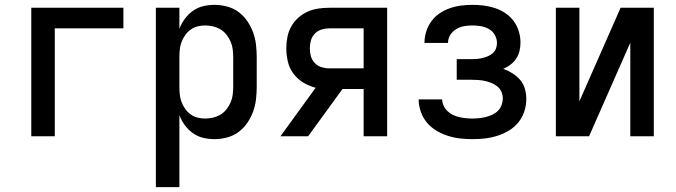

<svg xmlns="http://www.w3.org/2000/svg" viewBox="-20 -562 2790 792"><path d="M109 0V-530H489V-445H206V0Z M623 210V-530H720V-443Q728 -465 742.5 -484.5Q757 -504 776 -517.5Q795 -531 818 -536.5Q841 -542 865 -542Q891 -542 917 -535Q943 -528 964 -512.5Q985 -497 1000 -475Q1015 -453 1024 -428.5Q1033 -404 1036 -377.5Q1039 -351 1039 -325V-205Q1039 -179 1036 -152.5Q1033 -126 1024 -101.5Q1015 -77 1000 -55Q985 -33 964 -17.5Q943 -2 917 5Q891 12 865 12Q841 12 818 6.5Q795 1 776 -12.5Q757 -26 742.5 -45.5Q728 -65 720 -87V210ZM826 -73Q843 -73 859.5 -77Q876 -81 890 -89.5Q904 -98 914.5 -111.5Q925 -125 931.5 -140Q938 -155 940 -171.5Q942 -188 942 -205V-325Q942 -342 940 -358.5Q938 -375 931.5 -390Q925 -405 914.5 -418.5Q904 -432 890 -440.5Q876 -449 859.5 -453Q843 -457 826 -457Q810 -457 794.5 -453Q779 -449 766 -439.5Q753 -430 743.5 -416.5Q734 -403 728.5 -388Q723 -373 721.5 -357Q720 -341 720 -325V-205Q720 -189 721.5 -173Q723 -157 728.5 -142Q734 -127 743.5 -113.5Q753 -100 766 -90.5Q779 -81 794.5 -77Q810 -73 826 -73Z M1251 0H1137L1282 -200Q1255 -207 1231 -221.5Q1207 -236 1190.5 -258Q1174 -280 1167.5 -307.5Q1161 -335 1161 -363Q1161 -386 1165.5 -409Q1170 -432 1181 -452Q1192 -472 1209.5 -488Q1227 -504 1248 -513.5Q1269 -523 1292 -526.5Q1315 -530 1338 -530H1577V0H1480V-195H1393ZM1338 -280H1480V-445H1338Q1322 -445 1306 -440Q1290 -435 1278.5 -423Q1267 -411 1262.5 -395Q1258 -379 1258 -363Q1258 -346 1262.5 -330Q1267 -314 1278.5 -302Q1290 -290 1306 -285Q1322 -280 1338 -280Z M1928 12Q1903 12 1877 9Q1851 6 1826.5 -2Q1802 -10 1779.5 -23.5Q1757 -37 1740.5 -57Q1724 -77 1715.5 -102Q1707 -127 1707 -152H1804Q1804 -139 1810 -126Q1816 -113 1826 -103.5Q1836 -94 1848.5 -88Q1861 -82 1874 -79Q1887 -76 1901 -74.5Q1915 -73 1928 -73Q1942 -73 1956.5 -74.5Q1971 -76 1984.5 -79.5Q1998 -83 2011 -89Q2024 -95 2034 -105Q2044 -115 2049 -128.5Q2054 -142 2054 -156Q2054 -170 2048.5 -183Q2043 -196 2032 -205Q2021 -214 2008 -219.5Q1995 -225 1981 -228Q1967 -231 1953 -232Q1939 -233 1925 -233H1864V-318H1925Q1937 -318 1948.5 -319Q1960 -320 1971.5 -323Q1983 -326 1993.5 -330.5Q2004 -335 2013 -343Q2022 -351 2026 -362Q2030 -373 2030 -385Q2030 -402 2021 -418Q2012 -434 1996.5 -442.5Q1981 -451 1963.5 -454Q1946 -457 1929 -457Q1911 -457 1894 -454Q1877 -451 1862 -442Q1847 -433 1837.5 -418Q1828 -403 1828 -385H1731V-386Q1731 -410 1738.5 -433Q1746 -456 1760 -475Q1774 -494 1793.5 -507Q1813 -520 1835.5 -528Q1858 -536 1881.5 -539Q1905 -542 1929 -542Q1952 -542 1976 -539Q2000 -536 2022.5 -528.5Q2045 -521 2065 -507.5Q2085 -494 2099 -475Q2113 -456 2120 -433Q2127 -410 2127 -386Q2127 -369 2123 -352Q2119 -335 2109.5 -320.5Q2100 -306 2086 -295.5Q2072 -285 2056 -278Q2076 -271 2094 -259.5Q2112 -248 2125.5 -232.5Q2139 -217 2145 -196Q2151 -175 2151 -154Q2151 -128 2143 -103Q2135 -78 2118.5 -57.5Q2102 -37 2079.5 -23.5Q2057 -10 2032 -2Q2007 6 1981 9Q1955 12 1928 12Z M2273 0V-530H2370V-144L2540 -530H2677V0H2580V-386L2410 0Z"/></svg>

Font: Lode Dark Term
Style: Bold
Weight: 700
Monospace: yes
Designer: Belleve Invis
Foundry: Belleve Invis
Version: Version 29.2.0